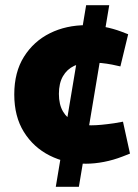

<svg xmlns="http://www.w3.org/2000/svg" viewBox="-20 -720 533 740"><path d="M195 0 312 -700H401L284 0ZM311 -89Q234 -89 171.5 -120.5Q109 -152 72 -211.5Q35 -271 35 -356Q35 -442 72.5 -501.5Q110 -561 172.5 -592Q235 -623 313 -623Q348 -623 382 -616.5Q416 -610 448 -598L474 -588L444 -464L412 -471Q391 -475 371 -477Q351 -479 330 -479Q293 -479 265.5 -466Q238 -453 222.5 -426Q207 -399 207 -358Q207 -317 223 -290Q239 -263 267 -250Q295 -237 331 -237Q349 -237 370.5 -239Q392 -241 420 -245L454 -251L481 -128L453 -117Q417 -103 380.5 -96Q344 -89 311 -89Z"/></svg>

Font: REM Medium
Style: Bold
Weight: 700
Version: Version 1.005;gftools[0.9.28]